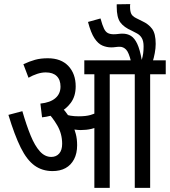

<svg xmlns="http://www.w3.org/2000/svg" viewBox="-20 -916 828 936"><path d="M515 -554V0H440V-554H391V-622H591V-554ZM213 -632Q278 -632 313.5 -594Q349 -556 349 -495Q349 -447 325 -414.5Q301 -382 263.5 -365Q226 -348 185 -344L177 -411Q225 -416 250 -437.5Q275 -459 275 -494Q275 -527 256.5 -545Q238 -563 203 -563Q183 -563 161.5 -556Q140 -549 119 -537L94 -603Q124 -617 151 -624.5Q178 -632 213 -632ZM356 -208Q356 -168 341 -139.5Q326 -111 299.5 -96.5Q273 -82 236 -82Q186 -82 148.5 -109Q111 -136 81 -196.5Q51 -257 21 -356L89 -374Q109 -305 129.5 -255Q150 -205 174.5 -178Q199 -151 230 -151Q254 -151 268.5 -167.5Q283 -184 283 -215Q283 -264 259 -305Q235 -346 206 -374L255 -378L287 -386Q298 -374 309.5 -357.5Q321 -341 328 -324L335 -306Q343 -287 349.5 -263Q356 -239 356 -208ZM364 -349Q399 -349 421.5 -355.5Q444 -362 475 -377V-309Q449 -293 425 -287.5Q401 -282 374 -282Q361 -282 347 -284Q333 -286 320.5 -289Q308 -292 300 -295L278 -350L285 -362Q307 -355 324 -352Q341 -349 364 -349ZM712 -554V0H637V-554H576V-622H788V-554ZM619 -615Q608 -661 594.5 -674.5Q581 -688 564 -688Q553 -688 543 -686.5Q533 -685 522 -685Q500 -685 479 -694Q458 -703 440.5 -729.5Q423 -756 409 -809L470 -826Q479 -793 487 -776.5Q495 -760 506.5 -754.5Q518 -749 534 -749Q546 -749 556.5 -750.5Q567 -752 577 -752Q601 -752 618.5 -741Q636 -730 649 -702.5Q662 -675 671 -624Q676 -641 678 -656Q680 -671 680 -690Q680 -716 671 -731Q662 -746 646 -754L623 -766Q584 -783 566.5 -807Q549 -831 549 -883Q549 -886 549 -889Q549 -892 549 -895L615 -896Q614 -893 614 -889.5Q614 -886 614 -882Q614 -862 619.5 -849.5Q625 -837 643 -828L673 -813Q704 -799 721.5 -775.5Q739 -752 739 -702Q739 -681 734.5 -657Q730 -633 724 -615Z"/></svg>

Font: Noto Sans ExtraCondensed
Style: Regular
Weight: 400
Width: 2
Designer: Monotype Design Team
Foundry: Monotype Imaging Inc.
Version: Version 2.013